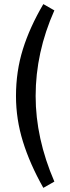

<svg xmlns="http://www.w3.org/2000/svg" viewBox="-20 -783 340 926"><path d="M151.9 -319.8Q151.9 -116.2 242.2 92.8L189 123Q124 7.8 90.6 -100.1Q57.1 -208 57.1 -319.8Q57.1 -439 90.3 -545.4Q123.5 -651.9 189 -763.2L242.2 -732.9Q151.9 -530.3 151.9 -319.8Z"/></svg>

Font: ABeeZee
Style: Regular
Weight: 400
Designer: Anja Meiners
Foundry: Anja Meiners
Version: Version 1.002